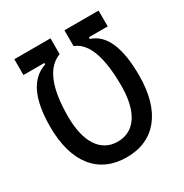

<svg xmlns="http://www.w3.org/2000/svg" viewBox="-164 -820 914 956"><g transform="rotate(-30 293.0 -341.5)"><path d="M50.8 -693.4V-602.5H170.9V-594.2C81.5 -564.9 37.1 -471.2 37.1 -312.5C37.1 -107.4 130.4 9.8 293 9.8C455.6 9.8 548.8 -107.4 548.8 -312.5C548.8 -473.6 508.3 -566.9 426.8 -592.8V-602.5H535.2V-693.4H338.9V-602.5C410.6 -575.7 446.3 -479 446.3 -312.5C446.3 -164.6 390.6 -80.1 293 -80.1C195.3 -80.1 139.6 -164.6 139.6 -312.5C139.6 -476.1 179.2 -572.8 258.8 -602.5V-693.4Z"/></g></svg>

Font: Cascadia Code PL
Style: Regular
Weight: 400
Monospace: yes
Designer: Aaron Bell
Foundry: Saja Typeworks
Version: Version 2404.023